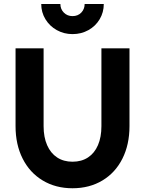

<svg xmlns="http://www.w3.org/2000/svg" viewBox="-20 -956 747 989"><path d="M60.1 -306.2V-707H204.6V-306.2Q204.6 -249.5 222.7 -208.3Q240.7 -167 274.2 -145Q307.6 -123 353.5 -123Q399.9 -123 433.3 -145Q466.8 -167 484.6 -208.3Q502.4 -249.5 502.4 -306.2V-707H647V-306.2Q647 -211.4 610.6 -138.9Q574.2 -66.4 507.6 -26.4Q440.9 13.7 353.5 13.7Q266.6 13.7 200 -26.4Q133.3 -66.4 96.7 -138.9Q60.1 -211.4 60.1 -306.2ZM353.5 -780.3Q309.6 -780.3 272.7 -800.8Q235.8 -821.3 214.1 -856.9Q192.4 -892.6 192.4 -935.5H291Q291 -909.2 308.8 -891.1Q326.7 -873 353.5 -873Q381.3 -873 398.7 -891.1Q416 -909.2 416 -935.5H514.6Q514.6 -892.6 493.4 -856.9Q472.2 -821.3 435.3 -800.8Q398.4 -780.3 353.5 -780.3Z"/></svg>

Font: Wanted Sans Std Variable
Style: Regular
Weight: 400
Designer: Original Design by Kil Hyung-jin and Kang Hanbin, Wanted Lab, Inc;
Foundry: Wanted Lab, Inc.
Version: Version 1.003;Glyphs 3.2 (3227)